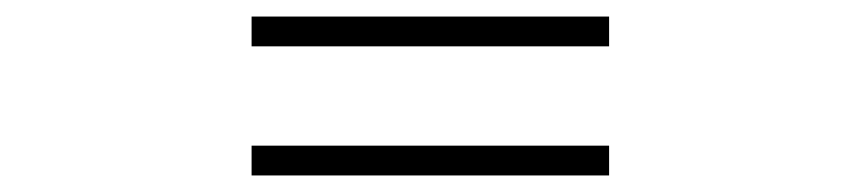

<svg xmlns="http://www.w3.org/2000/svg" viewBox="-20 -496 1040 232"><path d="M284 -476V-440H716V-476ZM284 -320V-284H716V-320Z"/></svg>

Font: Noto Sans KR
Style: Regular
Weight: 400
Designer: Ryoko NISHIZUKA 西塚涼子 (kana, bopomofo & ideographs); Paul D. Hunt (Latin, Greek & Cyrillic); Sandoll Communications 산돌커뮤니
Foundry: Adobe
Version: Version 2.004;hotconv 1.0.118;makeotfexe 2.5.65603